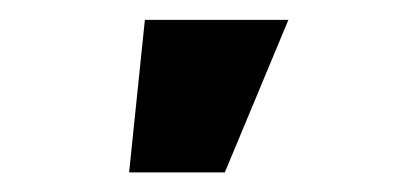

<svg xmlns="http://www.w3.org/2000/svg" viewBox="-20 -782 404 196"><path d="M111.8 -606 127.9 -761.7H274.4L209.5 -606Z"/></svg>

Font: Inter 18pt ExtraBold
Style: Regular
Weight: 800
Designer: Rasmus Andersson
Foundry: rsms
Version: Version 4.001;git-66647c0bb